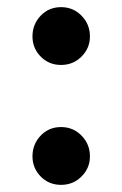

<svg xmlns="http://www.w3.org/2000/svg" viewBox="-20 -504 342 538"><path d="M151 14Q117 14 94 -9.5Q71 -33 71 -66Q71 -100 94 -124Q117 -148 151 -148Q185 -148 208.5 -124Q232 -100 232 -66Q232 -33 208.5 -9.5Q185 14 151 14ZM151 -322Q117 -322 94 -345.5Q71 -369 71 -402Q71 -436 94 -460Q117 -484 151 -484Q185 -484 208.5 -460Q232 -436 232 -402Q232 -369 208.5 -345.5Q185 -322 151 -322Z"/></svg>

Font: Source Serif 4 18pt SemiBold
Style: Regular
Weight: 600
Designer: Frank Grießhammer
Foundry: Adobe Systems Incorporated
Version: Version 4.004;hotconv 1.0.116;makeotfexe 2.5.65601